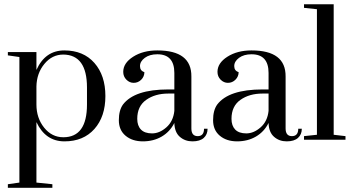

<svg xmlns="http://www.w3.org/2000/svg" viewBox="-20 -652 1646 896"><path d="M150 -409V-325.6Q191 -416.7 280.1 -416.7Q369.2 -416.7 420.5 -358.3Q471.8 -300 471.8 -203.8Q471.8 -107.7 420.5 -50Q369.2 7.7 280.8 7.7Q192.3 7.7 150 -82.1V200L224.4 207.7V224.4H16.7V207.7L70.5 200V-385.9L16.7 -393.6V-409ZM385.9 -164.1V-243.6Q385.9 -396.2 275.6 -397.4Q223.1 -397.4 187.2 -353.8Q151.3 -310.3 150 -248.7V-164.1Q150 -101.3 185.9 -56.4Q221.8 -11.5 275.6 -11.5Q385.9 -11.5 385.9 -164.1Z M793.6 -78.2Q773.1 -37.2 734.6 -14.7Q696.2 7.7 646.8 7.7Q597.4 7.7 566 -18.6Q534.6 -44.9 534.6 -91Q534.6 -137.2 553.8 -164.1Q607.7 -234.6 765.4 -234.6H793.6V-311.5Q793.6 -398.7 714.1 -398.7Q678.2 -398.7 655.8 -382.1Q633.3 -365.4 633.3 -343.6Q633.3 -321.8 653.8 -315.4Q653.8 -294.9 639.1 -280.1Q624.4 -265.4 603.8 -265.4Q584.6 -265.4 569.9 -280.1Q555.1 -294.9 555.1 -316.7Q555.1 -357.7 601.3 -387.2Q647.4 -416.7 714.1 -416.7Q874.4 -416.7 873.1 -294.9V-52.6Q873.1 -16.7 902.6 -16.7Q932.1 -16.7 932.1 -51.3H948.7Q948.7 -24.4 930.8 -8.3Q912.8 7.7 878.2 7.7Q843.6 7.7 819.2 -13.5Q794.9 -34.6 793.6 -78.2ZM793.6 -134.6V-215.4H765.4Q703.8 -215.4 662.2 -185.9Q620.5 -156.4 620.5 -97.4Q620.5 -65.4 637.8 -47.4Q655.1 -29.5 689.7 -29.5Q724.4 -29.5 756.4 -57.7Q788.5 -85.9 793.6 -134.6Z M1233.3 -78.2Q1212.8 -37.2 1174.4 -14.7Q1135.9 7.7 1086.5 7.7Q1037.2 7.7 1005.8 -18.6Q974.4 -44.9 974.4 -91Q974.4 -137.2 993.6 -164.1Q1047.4 -234.6 1205.1 -234.6H1233.3V-311.5Q1233.3 -398.7 1153.8 -398.7Q1117.9 -398.7 1095.5 -382.1Q1073.1 -365.4 1073.1 -343.6Q1073.1 -321.8 1093.6 -315.4Q1093.6 -294.9 1078.8 -280.1Q1064.1 -265.4 1043.6 -265.4Q1024.4 -265.4 1009.6 -280.1Q994.9 -294.9 994.9 -316.7Q994.9 -357.7 1041 -387.2Q1087.2 -416.7 1153.8 -416.7Q1314.1 -416.7 1312.8 -294.9V-52.6Q1312.8 -16.7 1342.3 -16.7Q1371.8 -16.7 1371.8 -51.3H1388.5Q1388.5 -24.4 1370.5 -8.3Q1352.6 7.7 1317.9 7.7Q1283.3 7.7 1259 -13.5Q1234.6 -34.6 1233.3 -78.2ZM1233.3 -134.6V-215.4H1205.1Q1143.6 -215.4 1101.9 -185.9Q1060.3 -156.4 1060.3 -97.4Q1060.3 -65.4 1077.6 -47.4Q1094.9 -29.5 1129.5 -29.5Q1164.1 -29.5 1196.2 -57.7Q1228.2 -85.9 1233.3 -134.6Z M1398.7 -615.4V-632.1H1537.2V-23.1L1592.3 -16.7V0H1398.7V-16.7L1459 -23.1V-609Z"/></svg>

Font: Suranna
Style: Regular
Weight: 400
Version: Version 1.0.5; ttfautohint (v1.2.42-39fb)